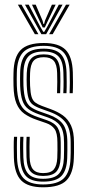

<svg xmlns="http://www.w3.org/2000/svg" viewBox="-20 -790 371 817"><path d="M163.3 7Q99.4 7 70.4 -22Q41.5 -51 39.1 -118.5Q38.6 -140.2 38.4 -163.5Q38.2 -186.8 39.5 -208H52.9Q51.8 -187.7 51.9 -163.4Q51.9 -139 52.5 -119.2Q54.5 -58 80.3 -31.5Q106.1 -5.1 163.3 -5.1Q225.7 -5.1 252 -31.8Q278.3 -58.5 280.1 -116.9Q280.7 -129.3 280.8 -139.8Q280.9 -150.4 280.8 -161Q280.7 -171.7 280.7 -184.2Q280.7 -241.4 258.5 -269.6Q236.4 -297.9 191.2 -314.1L154 -327.5Q131.6 -335.6 119.1 -345.2Q106.6 -354.8 101.1 -373.1Q95.6 -391.4 93.9 -425.4Q93.3 -438.3 93.3 -451.1Q93.2 -463.9 93.9 -479.3Q96 -521.8 112.2 -540.3Q128.3 -558.7 166.2 -558.7Q201.6 -558.7 218.4 -541Q235.2 -523.2 236.4 -480.1Q236.9 -466.3 237 -443.4Q237.1 -420.5 236 -393.4H222.7Q223.8 -419.5 223.7 -441Q223.6 -462.5 223.1 -479.5Q222.2 -516.1 208.6 -531.4Q194.9 -546.6 166.2 -546.6Q135.9 -546.6 122.6 -531Q109.4 -515.4 108 -479.3Q107.5 -464.7 107.4 -453.3Q107.3 -441.9 108 -425.4Q109.4 -394.5 114.3 -378.3Q119.3 -362.1 129.8 -354.1Q140.3 -346.1 158.1 -339.4L194.9 -325.9Q225.1 -315 247.5 -299Q269.9 -282.9 282.3 -255.9Q294.8 -228.9 294.8 -184.2Q294.8 -171.6 294.9 -160.9Q295 -150.2 294.9 -139.7Q294.8 -129.2 294.2 -116.7Q292.2 -53.3 263.4 -23.1Q234.7 7 163.3 7ZM163.3 -17.1Q111.5 -17.1 89.6 -41.7Q67.7 -66.4 66 -119.7Q65.5 -140.4 65.2 -161.5Q65 -182.5 66.2 -208H79.8Q78.4 -182.2 78.7 -159.4Q79.1 -136.7 79.4 -120.2Q80.9 -71.5 100.4 -50.4Q119.8 -29.2 163.3 -29.2Q212 -29.2 231.1 -51.1Q250.3 -72.9 251.9 -117.3Q252.7 -135.9 252.6 -150.7Q252.5 -165.5 252.5 -184.2Q252.5 -232.5 235.7 -255.3Q219 -278 184 -290.1L145.6 -303.5Q117 -313.6 100.1 -326.5Q83.1 -339.4 75.3 -362.3Q67.4 -385.2 65.7 -425.2Q65.1 -442.5 65.3 -453.8Q65.5 -465 65.7 -479.5Q66.7 -533.6 89.3 -558.3Q111.9 -582.9 166.2 -582.9Q216.6 -582.9 239 -559.4Q261.4 -535.9 263.1 -481.4Q263.6 -463.4 263.8 -442.1Q264.1 -420.8 262.9 -393.4H249.3Q250.7 -422.1 250.5 -443.4Q250.3 -464.7 249.7 -481.3Q248.4 -530.1 228.4 -550.4Q208.4 -570.8 166.2 -570.8Q120 -570.8 100.3 -549.2Q80.6 -527.6 79.8 -479.5Q79.6 -464.3 79.4 -453.4Q79.2 -442.6 79.8 -425.2Q81.5 -386.9 88.7 -366.2Q96 -345.6 110.7 -334.8Q125.5 -324 149.7 -315.4L187.7 -302Q228 -287.9 247.3 -262.5Q266.6 -237.2 266.6 -184.2Q266.6 -165.5 266.7 -150.5Q266.8 -135.5 266 -117.1Q264.2 -65.5 241.6 -41.3Q219 -17.1 163.3 -17.1ZM163.3 -41.3Q128.1 -41.3 111 -59.3Q94 -77.3 92.7 -121Q92.4 -139.3 92.1 -161.9Q91.9 -184.4 93.1 -208H106.4Q105.4 -188.1 105.5 -165.3Q105.5 -142.5 106 -121.8Q107 -85.2 120.5 -69.3Q133.9 -53.4 163.3 -53.4Q196.3 -53.4 209.3 -69.5Q222.3 -85.6 223.7 -117.7Q224.7 -135.7 224.5 -150.6Q224.3 -165.5 224.3 -184.2Q224.3 -224 212.2 -241Q200.2 -258 176.6 -266.2L137 -279.8Q105.3 -290.7 83.4 -306.2Q61.6 -321.7 50.1 -349.6Q38.5 -377.5 37.5 -425Q36.9 -443.5 37.1 -456.5Q37.3 -469.5 37.5 -479.7Q38.5 -546.9 67.8 -576.9Q97.1 -607 166.2 -607Q230 -607 258.8 -578.3Q287.6 -549.5 289.9 -482.5Q290.5 -464.1 290.6 -440Q290.7 -415.9 289.5 -393.4H276.2Q277.3 -414.3 277.2 -438.4Q277.2 -462.4 276.6 -481.8Q274.6 -542.4 248.9 -568.7Q223.1 -594.9 166.2 -594.9Q104.7 -594.9 78.6 -567.6Q52.6 -540.3 51.6 -479.7Q51.4 -464.5 51.2 -453.4Q51 -442.2 51.6 -425Q53.3 -381.5 62.6 -356.3Q71.9 -331 91.2 -316.7Q110.4 -302.3 141.3 -291.7L180.3 -278.2Q213.5 -266.7 225.9 -245.5Q238.4 -224.3 238.4 -184.2Q238.4 -173.7 238.5 -163.2Q238.6 -152.6 238.5 -141.4Q238.4 -130.2 237.8 -117.5Q236.4 -78.3 219.9 -59.8Q203.4 -41.3 163.3 -41.3ZM56 -770.2H71.5L143.5 -644.4H128.4ZM86.2 -770.2H102.1L151.5 -676L164 -654.7H168.4L181 -676L230.3 -770.2H246.2L176.3 -644.4H156.1ZM116 -770.2H131.9L161 -702.4L164.8 -687.8H167.6L171.5 -702.4L200.9 -770.2H216.8L179.8 -693.1L170.6 -673.2H161.8L152.4 -693.1ZM260.9 -770.2H276.4L204.1 -644.4H189Z"/></svg>

Font: Big Shoulders Inline Display SC Thin
Style: Regular
Weight: 100
Designer: Patric King
Foundry: XO Type Co
Version: Version 2.002